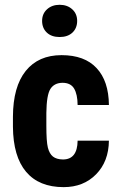

<svg xmlns="http://www.w3.org/2000/svg" viewBox="-20 -767 500 797"><path d="M241.2 -105Q301.3 -105 302.2 -183.1H432.1Q431.2 -96.7 378.9 -43.5Q326.7 9.8 244.1 9.8Q142.1 9.8 88.4 -53.7Q34.7 -117.2 33.7 -240.7V-282.7Q34.2 -407.2 86.9 -472.7Q139.6 -538.1 235.4 -538.1Q331.1 -538.1 380.9 -484.4Q431.2 -430.7 432.1 -331.1H302.2Q301.8 -375.5 287.6 -399.4Q273.4 -423.3 239.3 -423.3Q205.1 -422.9 189 -397.5Q173.3 -372.1 172.4 -298.3V-244.6Q172.4 -179.7 178.7 -154.3Q185.1 -128.9 199.7 -117.2Q214.4 -105.5 241.2 -105ZM174.3 -631.8Q154.8 -650.4 154.8 -680.2Q154.8 -710 175.3 -728.5Q195.8 -747.1 227.5 -747.1Q259.3 -747.1 279.8 -728.5Q300.3 -710 300.3 -680.2Q300.3 -650.4 280.8 -631.8Q261.2 -613.3 227.5 -613.3Q193.8 -613.3 174.3 -631.8Z"/></svg>

Font: RobotoCondensed-Bold
Style: Bold
Weight: 700
Designer: Google
Version: Version 2.001240; 2014